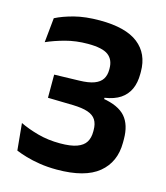

<svg xmlns="http://www.w3.org/2000/svg" viewBox="-102 -731 709 821"><g transform="rotate(15 252.5 -320.0)"><path d="M225.5 12.5Q184.5 12.5 149.8 7Q115 1.5 88 -6.5Q61 -14.5 42 -22.5L30.5 -141.5Q65.5 -124.5 111 -112Q156.5 -99.5 209.5 -99.5Q257 -99.5 284.2 -109.5Q311.5 -119.5 323 -138.2Q334.5 -157 334.5 -184V-191.5Q334.5 -219 323.5 -236.5Q312.5 -254 287.5 -262.5Q262.5 -271 220.5 -272L110 -274.5V-377L220.5 -380Q261.5 -381 286 -390.2Q310.5 -399.5 321.2 -416.5Q332 -433.5 332 -458V-463.5Q332 -502.5 306.2 -522Q280.5 -541.5 216 -541.5Q163 -541.5 116.2 -528.8Q69.5 -516 35 -500.5L46 -609.5Q79 -626.5 127 -639Q175 -651.5 239.5 -651.5Q354 -651.5 409.5 -608Q465 -564.5 465 -485V-475Q465 -436 452 -407.5Q439 -379 412.5 -361.2Q386 -343.5 343.5 -337V-318.5L337.5 -332.5Q408.5 -321 439 -286Q469.5 -251 469.5 -187V-172Q469.5 -86 409.8 -36.8Q350 12.5 225.5 12.5Z"/></g></svg>

Font: Anek Gurmukhi Medium SemiBold
Style: Regular
Weight: 600
Version: Version 1.003